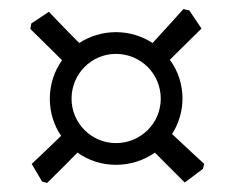

<svg xmlns="http://www.w3.org/2000/svg" viewBox="-20 -577 515 424"><path d="M84 -173C84 -173 116 -204 151 -240C175 -223 204 -213 236 -213C268 -213 298 -223 322 -240L388 -174L428 -204L431 -215C431 -215 396 -247 360 -281C374 -303 383 -330 383 -359C383 -391 373 -421 355 -445L425 -514L398 -554L385 -557C385 -557 352 -520 317 -482C294 -497 266 -506 236 -506C206 -506 178 -497 155 -482C120 -517 88 -551 88 -551L49 -525L47 -513C47 -513 81 -480 117 -444C100 -420 90 -391 90 -359C90 -329 99 -300 115 -277C82 -245 50 -215 50 -215L73 -176ZM236 -261C182 -261 138 -305 138 -359C138 -414 182 -458 236 -458C291 -458 335 -414 335 -359C335 -305 291 -261 236 -261Z"/></svg>

Font: Alegreya SC
Style: Regular
Weight: 400
Designer: Juan Pablo del Peral
Foundry: Huerta Tipografica
Version: Version 2.007;PS 002.007;hotconv 1.0.88;makeotf.lib2.5.64775